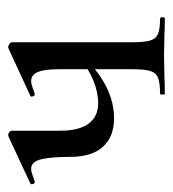

<svg xmlns="http://www.w3.org/2000/svg" viewBox="-7 -440 435 484"><g transform="rotate(-90 211.0 -197.5)"><path d="M58 -239Q58 -286 52 -311.5Q46 -337 28 -337Q21 -337 10.5 -333Q0 -329 -4 -328H-6Q-9 -328 -10.5 -333Q-12 -338 -9 -339L109 -394L113 -395Q117 -395 120.5 -392Q124 -389 124 -385V-264Q124 -216 142 -192Q160 -168 193 -168Q221 -168 251.5 -180.5Q282 -193 301 -213L306 -201Q234 -128 155 -128Q109 -128 83.5 -156Q58 -184 58 -239ZM217 -12Q244 -12 257 -17Q270 -22 274.5 -36.5Q279 -51 279 -81V-266Q279 -303 272 -320Q265 -337 249 -337Q242 -337 231.5 -333Q221 -329 217 -328H215Q212 -328 210.5 -333Q209 -338 212 -339L331 -394L334 -395Q338 -395 342.5 -392Q347 -389 347 -385V-81Q347 -51 351.5 -36.5Q356 -22 368.5 -17Q381 -12 407 -12Q410 -12 410 -6Q410 0 407 0Q381 0 366 -1L314 -2L259 -1Q244 0 217 0Q215 0 215 -6Q215 -12 217 -12Z"/></g></svg>

Font: Cormorant Infant Medium
Style: Regular
Weight: 500
Designer: Christian Thalmann (Catharsis Fonts)
Foundry: Catharsis Fonts
Version: Version 4.000